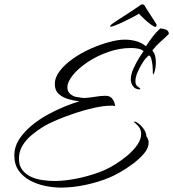

<svg xmlns="http://www.w3.org/2000/svg" viewBox="-20 -801 787 872"><path d="M257 51Q223 51 186 43.5Q149 36 117 19Q85 2 65 -26Q45 -54 45 -96Q45 -134 66.5 -167.5Q88 -201 122 -229.5Q156 -258 196 -280Q236 -302 274.5 -317.5Q313 -333 341 -341Q318 -343 291.5 -350.5Q265 -358 247 -374Q229 -390 229 -419Q229 -450 252 -479.5Q275 -509 312 -535Q349 -561 392 -580Q435 -599 476 -610Q517 -621 546 -621Q572 -621 597 -614.5Q622 -608 643 -591Q657 -613 673 -634Q689 -655 708 -672Q721 -671 733.5 -666.5Q746 -662 747 -647Q728 -628 708.5 -611Q689 -594 672 -572Q682 -559 685 -545Q688 -531 688 -515Q688 -511 686.5 -497Q685 -483 681 -472Q677 -463 676 -463Q674 -463 674 -471Q674 -479 674 -483Q674 -489 672.5 -504.5Q671 -520 667 -534.5Q663 -549 656 -549Q643 -540 629 -518.5Q615 -497 605 -473.5Q595 -450 595 -433Q595 -414 606 -407.5Q617 -401 617 -397Q617 -395 614 -395Q595 -395 584.5 -409Q574 -423 574 -440Q574 -463 586.5 -490.5Q599 -518 613 -540Q627 -562 632 -569Q622 -577 607 -580Q592 -583 575 -583Q523 -583 471.5 -565Q420 -547 378 -519Q336 -491 311 -460Q286 -429 286 -404Q286 -375 320 -362Q322 -362 331.5 -360Q341 -358 351 -357Q361 -356 363 -356Q386 -357 412 -361.5Q438 -366 459 -366Q480 -366 490.5 -352Q501 -338 503 -319Q498 -321 492 -321Q486 -321 481 -321Q453 -321 411 -312Q369 -303 323.5 -288Q278 -273 238 -256Q198 -239 174 -224Q148 -208 123 -187Q98 -166 82 -139.5Q66 -113 66 -80Q66 -49 81.5 -29Q97 -9 121 2Q145 13 173.5 17Q202 21 227 21Q281 21 345 6.5Q409 -8 458 -30Q478 -39 505.5 -56Q533 -73 559.5 -95.5Q586 -118 603.5 -143Q621 -168 621 -192Q621 -214 608.5 -227.5Q596 -241 589 -246Q586 -249 587.5 -248Q589 -247 594 -249Q612 -241 628 -221.5Q644 -202 645 -182Q655 -169 655 -153Q655 -128 633.5 -103Q612 -78 581.5 -55.5Q551 -33 522 -17Q493 -1 478 5Q428 26 369.5 38.5Q311 51 257 51ZM686 -679Q680 -679 665.5 -689.5Q651 -700 636 -714Q621 -728 611 -739Q602 -733 583 -723Q564 -713 543 -703Q522 -693 505.5 -686.5Q489 -680 485 -680H483Q480 -680 480 -682Q480 -684 483.5 -687.5Q487 -691 490 -693Q511 -708 544.5 -729Q578 -750 618 -778Q621 -781 627 -781Q634 -781 637 -775Q637 -774 645.5 -761Q654 -748 664.5 -731.5Q675 -715 682.5 -703.5Q690 -692 689 -693Q691 -691 691 -687Q691 -679 686 -679Z"/></svg>

Font: The Nautigal
Style: Regular
Weight: 400
Designer: Robert E. Leuschke
Foundry: Robert E. Leuschke
Version: Version 1.100; ttfautohint (v1.8.3)